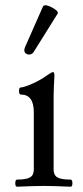

<svg xmlns="http://www.w3.org/2000/svg" viewBox="-20 -704 314 727"><path d="M45 3Q40 3 38.5 -3.5Q37 -10 38.5 -17Q40 -24 45 -24Q80 -24 94 -32.5Q108 -41 108 -62V-279Q108 -346 59 -346Q52 -346 52 -359.5Q52 -373 59 -373Q67 -373 85.5 -380Q104 -387 124 -397.5Q144 -408 157 -418Q175 -431 181 -431Q186 -431 186 -417Q185 -391 184 -375Q183 -359 183 -342V-62Q183 -41 197 -32.5Q211 -24 247 -24Q252 -24 253.5 -17Q255 -10 253.5 -3.5Q252 3 247 3Q222 2 196.5 1Q171 0 147 0Q121 0 95.5 1Q70 2 45 3ZM108 -508Q102 -498 91.5 -497.5Q81 -497 75 -504.5Q69 -512 75 -526L143 -680Q145 -684 152 -684Q160 -684 172.5 -678Q185 -672 193.5 -664.5Q202 -657 198 -652Z"/></svg>

Font: Junicode SmExp
Style: Regular
Weight: 400
Width: 6
Designer: Peter S. Baker
Version: Version 2.205; ttfautohint (v1.8.4)